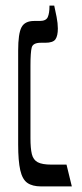

<svg xmlns="http://www.w3.org/2000/svg" viewBox="-20 -667 292 687"><path d="M127 0Q96 0 78 -12.5Q60 -25 52.5 -58Q45 -91 45 -150V-486Q45 -547 57 -569.5Q69 -592 102 -592H122Q145 -592 151 -606Q157 -620 157 -644V-647H174Q178 -630 182.5 -606.5Q187 -583 187 -565Q187 -539 178.5 -526.5Q170 -514 142 -514H126Q98 -514 93.5 -497Q89 -480 89 -431V-172Q89 -136 94 -115.5Q99 -95 115 -86.5Q131 -78 164 -78H218L237 0Z"/></svg>

Font: Noto Serif Hebrew ExtraCondensed
Style: Regular
Weight: 400
Width: 2
Designer: Monotype Design Team
Foundry: Monotype Imaging Inc.
Version: Version 2.004; ttfautohint (v1.8.4.7-5d5b)